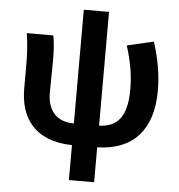

<svg xmlns="http://www.w3.org/2000/svg" viewBox="-60 -767 953 1024"><g transform="rotate(5 416.5 -255.0)"><path d="M347 201H482V14C674 10 778 -106 778 -314C778 -404 762 -488 734 -574L592 -541C621 -448 631 -380 631 -308C631 -162 579 -105 482 -102V-711H347V-102C244 -102 205 -171 205 -253C205 -294 207 -374 207 -423C207 -475 205 -521 197 -560H55C65 -499 67 -437 67 -393V-264C67 -113 142 10 347 14Z"/></g></svg>

Font: Source Han Sans JP
Style: Bold
Weight: 700
Designer: Ryoko NISHIZUKA 西塚涼子 (kana, bopomofo & ideographs); Paul D. Hunt (Latin, Greek & Cyrillic); Sandoll Communications 산돌커뮤니
Foundry: Adobe
Version: Version 2.002;hotconv 1.0.116;makeotfexe 2.5.65601